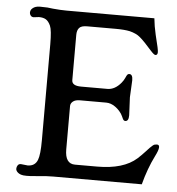

<svg xmlns="http://www.w3.org/2000/svg" viewBox="-54 -821 811 879"><g transform="rotate(5 351.5 -381.5)"><path d="M271 -128.9Q271 -63 316.9 -63H418.9Q539.6 -63 600.1 -117.2Q617.7 -133.3 633.3 -150.4L650.4 -168.9Q666.5 -185.1 672.1 -186Q677.7 -187 681.6 -187.5Q707 -189 678.2 -132.8Q648.9 -74.2 629.4 0H222.2Q202.1 0 187.5 1L130.9 5.9Q116.2 7.3 99.9 7.3Q83.5 7.3 74.5 4.2Q65.4 1 60.5 -3.4Q50.8 -11.7 50.8 -20.8Q50.8 -29.8 55.7 -36.9Q60.5 -43.9 69.8 -43.9L101.1 -40.5Q134.8 -40.5 146.5 -70.3Q156.2 -94.7 156.2 -161.1V-602.1Q156.2 -667 147.2 -687Q138.2 -707 125.7 -714.4Q113.3 -721.7 93.8 -721.7L69.8 -718.8Q60.5 -718.8 55.7 -725.1Q50.8 -731.4 50.8 -737.8Q50.8 -744.1 53 -749.3Q55.2 -754.4 60.5 -758.8Q72.8 -769.5 94.5 -769.5Q116.2 -769.5 128.9 -768.6L154.3 -765.6Q189.9 -762.2 216.8 -762.2H620.6Q624 -726.6 633.3 -687L646.5 -631.8Q649.9 -615.7 649.9 -608.9Q649.9 -595.2 639.6 -595.2Q633.3 -595.2 616.2 -614.3L586.9 -646.5Q559.6 -675.3 543.2 -682.9Q526.9 -690.4 513.7 -693.4Q489.3 -698.7 448.7 -698.7H316.9Q290.5 -698.7 280.8 -687.5Q271 -676.3 271 -655.3V-447.3Q271 -421.4 314 -421.4H434.6Q468.8 -421.4 497.1 -455.6Q506.8 -467.3 511.7 -478.8Q516.6 -490.2 519.8 -494.1Q522.9 -498 528.8 -498Q544.4 -498 544.4 -470.7L540.5 -392.1L544.4 -309.6Q544.4 -282.2 528.8 -282.2Q522.9 -282.2 520 -286.4Q517.1 -290.5 512.2 -302Q507.3 -313.5 497.3 -325Q487.3 -336.4 476.6 -343.8Q456.1 -358.4 434.6 -358.4H313.5Q293 -358.4 282 -349.6Q271 -340.8 271 -328.1Z"/></g></svg>

Font: Stoke
Style: Regular
Weight: 400
Designer: Nicole Fally
Foundry: Nicole Fally
Version: Version 1.002